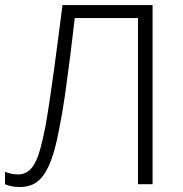

<svg xmlns="http://www.w3.org/2000/svg" viewBox="-21 -734 728 765"><path d="M586.9 -713.9H228C207.5 -553.7 183.1 -361.3 160.2 -231C153.3 -195.8 146 -163.6 137.7 -134.8C121.1 -76.2 96.2 -39.1 51.8 -39.1C29.8 -39.1 13.2 -43.5 -1 -49.8V0C15.1 7.3 34.2 11.2 57.1 11.2C89.8 11.2 115.7 2 135.7 -17.1C174.8 -54.2 196.8 -125.5 213.9 -215.8C222.7 -258.3 231 -305.7 238.3 -357.4C252.9 -460.9 266.6 -569.8 276.9 -662.1H528.8V0H586.9Z"/></svg>

Font: Noto Reveo Sans
Style: Regular
Weight: 300
Designer: Monotype Design Team
Foundry: Monotype Imaging Inc.
Version: Version 2.007